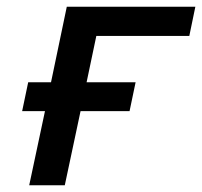

<svg xmlns="http://www.w3.org/2000/svg" viewBox="-20 -552 602 572"><path d="M67 0 114 -221H46L64 -307H132L179 -532H562L544 -445H267L238 -307H384L366 -221H220L173 0Z"/></svg>

Font: Geist Medium
Style: Italic
Weight: 500
Italic angle: -12°
Designer: Basement.studio, Andrés Briganti, Mateo Zaragoza
Foundry: Basement.studio, Vercel, Andrés Briganti, Guido Ferreyra, Mateo Zaragoza
Version: Version 1.500; ttfautohint (v1.8.4.7-5d5b)